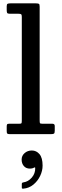

<svg xmlns="http://www.w3.org/2000/svg" viewBox="-20 -800 369 1145"><path d="M90 -718H38Q25 -718 22.5 -723.5Q20 -729 20 -740.5V-762.5Q20 -775 25.5 -777.5Q31 -780 42.5 -780H193Q207 -780 211.8 -777.2Q216.5 -774.5 216.5 -760V-84.5Q216.5 -71 218 -66.5Q219.5 -62 233.5 -62H293Q306.5 -62 306.5 -48.5V-21Q306.5 -6 301.5 -3Q296.5 0 282.5 0H39.5Q28 0 24 -3Q20 -6 20 -18V-44.5Q20 -54 22.2 -58Q24.5 -62 34 -62H92.5Q105.5 -62 107.8 -64.8Q110 -67.5 110 -81V-699.5Q110 -711.5 106.2 -714.8Q102.5 -718 90 -718ZM109 151.5Q109 128.5 126.8 113Q144.5 97.5 170 97.5Q197 97.5 215.5 119.2Q234 141 234 187.5Q234 218.5 219.5 249Q205 279.5 179.2 300.8Q153.5 322 120 325Q114.5 325.5 112.2 324.8Q110 324 110 318V297Q110 288.5 120 287.5Q148.5 283.5 169.8 258.8Q191 234 190 201.5Q189.5 195.5 181.5 200.5Q173.5 205.5 158.5 205.5Q135.5 205.5 122.2 190.2Q109 175 109 151.5Z"/></svg>

Font: Besley Medium
Style: Regular
Weight: 500
Designer: Owen Earl
Foundry: indestructible type*
Version: Version 2.001; ttfautohint (v1.8.3)